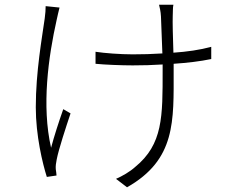

<svg xmlns="http://www.w3.org/2000/svg" viewBox="-20 -753 996 816"><path d="M174 -726.9C174 -713.8 172.9 -694.2 170.1 -675.1C159.1 -595.2 132.1 -448.9 132.1 -296.9C132.1 -176.8 160.9 -58.2 179 -1.1L220.2 -7.1C220.2 -14.2 218 -25.9 217 -34.1C215.9 -46.2 218 -61.1 220.9 -74.9C229 -117.9 260.7 -213.8 279.8 -271L248.9 -289.1C229.8 -235.1 209.2 -171.2 197.1 -125C156.2 -302.9 185.7 -512.1 220.9 -669C224.8 -685 229 -707 233 -720.9ZM877.8 -554C829.9 -540.8 774.1 -533 717 -529.1C714.8 -590.2 713.1 -663 714.1 -683.9C715.2 -704.9 714.1 -720.9 717 -733H655.9C658.7 -720.9 663 -704.9 664.1 -682.9C665.1 -661.9 668 -588.1 670.1 -525.9C628.2 -523.1 584.9 -522 544 -522C492.2 -522 424 -527 386 -533V-481.9C424 -478 496.1 -475.1 544 -475.1C585.9 -475.1 629.3 -476.2 671.2 -479V-453.8C671.2 -257.8 672.9 -139.9 554 -43C533 -23.8 498.9 -3.9 473 7.1L519.9 43C728 -74.9 718 -239 718 -453.8V-481.9C775.9 -485.8 831 -492.2 877.8 -502.1Z"/></svg>

Font: Karasuma Gothic
Style: Light
Weight: 300
Designer: Rasmus Andersson / Ryoko Nishizuka
Foundry: rsms
Version: Version 1.00